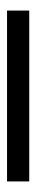

<svg xmlns="http://www.w3.org/2000/svg" viewBox="201 -241 103 545"><g transform="rotate(-90 252.5 31.5)"><path d="M10 63V0H495V63Z"/></g></svg>

Font: Mulish ExtraLight SemiBold
Style: Regular
Weight: 600
Version: Version 3.603